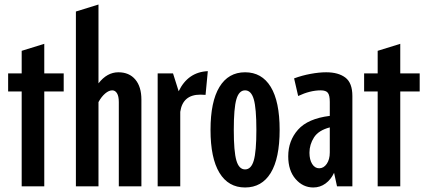

<svg xmlns="http://www.w3.org/2000/svg" viewBox="-20 -825 1894 850"><path d="M76 -420H16V-500H76V-600L176 -631V-500H262V-420H176V0H76Z M477 -425Q462 -425 445.5 -411Q429 -397 416 -373V0H316V-774L416 -805V-456Q454 -505 504 -505Q552 -505 579 -473Q606 -441 606 -384V0H506V-373Q506 -399 498 -412Q490 -425 477 -425Z M678 -500H746L771 -421Q812 -506 900 -510L890 -405Q882 -406 867 -406Q789 -406 778 -330V0H678Z M912 -250Q912 -375 951.5 -440Q991 -505 1065 -505Q1139 -505 1178.5 -440.5Q1218 -376 1218 -250Q1218 -124 1178.5 -59.5Q1139 5 1065 5Q991 5 951.5 -60Q912 -125 912 -250ZM1115 -250Q1115 -346 1103.5 -385.5Q1092 -425 1065 -425Q1038 -425 1026.5 -385.5Q1015 -346 1015 -250Q1015 -154 1026.5 -114.5Q1038 -75 1065 -75Q1092 -75 1103.5 -114.5Q1115 -154 1115 -250Z M1459 -60Q1445 -30 1421 -12.5Q1397 5 1367 5Q1321 5 1288.5 -32.5Q1256 -70 1256 -133Q1256 -202 1299.5 -251Q1343 -300 1440 -312V-374Q1440 -403 1431.5 -414Q1423 -425 1400 -425Q1353 -425 1300 -400L1282 -478Q1317 -491 1355 -498Q1393 -505 1424 -505Q1478 -505 1509 -481.5Q1540 -458 1540 -400V0H1472ZM1393 -80Q1413 -80 1426.5 -99.5Q1440 -119 1440 -150V-261Q1390 -248 1370 -216.5Q1350 -185 1350 -149Q1350 -118 1362 -99Q1374 -80 1393 -80Z M1652 -420H1592V-500H1652V-600L1752 -631V-500H1838V-420H1752V0H1652Z"/></svg>

Font: Piscolabis
Style: Regular
Weight: 400
Designer: Ariel Martín Pérez
Foundry: Tunera Type Foundry
Version: Version 1.000